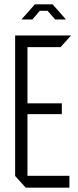

<svg xmlns="http://www.w3.org/2000/svg" viewBox="-20 -868 362 888"><path d="M99 0 50 -54V-55H301V0ZM50 -55V-704H107V-55ZM107 -340V-390H266V-340ZM107 -650V-704H308V-703L260 -650ZM115 -818 141 -848H223L250 -818ZM80 -778V-779L115 -818H164L130 -778ZM235 -778 200 -818H250L284 -779V-778Z"/></svg>

Font: Foldit Thin Light
Style: Regular
Weight: 300
Version: Version 1.003